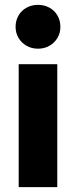

<svg xmlns="http://www.w3.org/2000/svg" viewBox="-20 -767 311 787"><path d="M56.6 -503.9H214.8V0H56.6ZM43.9 -657.2Q43.9 -682.6 55.9 -703.4Q67.9 -724.1 88.9 -735.6Q109.9 -747.1 135.7 -747.1Q161.6 -747.1 182.6 -735.6Q203.6 -724.1 215.6 -703.4Q227.5 -682.6 227.5 -657.2Q227.5 -631.8 215.6 -611.6Q203.6 -591.3 182.6 -579.3Q161.6 -567.4 135.7 -567.4Q109.9 -567.4 88.9 -579.3Q67.9 -591.3 55.9 -611.6Q43.9 -631.8 43.9 -657.2Z"/></svg>

Font: Wanted Sans ExtraBold
Style: Regular
Weight: 800
Designer: Original Design by Kil Hyung-jin and Kang Hanbin, Wanted Lab, Inc; Hangeul from Source Han Sans by Jang Soo-young and Ka
Foundry: Wanted Lab, Inc.
Version: Version 1.003